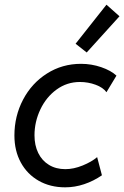

<svg xmlns="http://www.w3.org/2000/svg" viewBox="-20 -800 534 826"><path d="M42 -217.3Q42 -300.3 79.1 -371.1Q116.2 -441.9 181.9 -483.6Q247.6 -525.4 328.6 -525.4Q373.5 -525.4 415.5 -511Q457.5 -496.6 481 -474.6L438 -403.3Q423.8 -423.3 391.6 -435.3Q359.4 -447.3 323.7 -447.3Q268.1 -447.3 223.4 -414.8Q178.7 -382.3 153.6 -329.1Q128.4 -275.9 128.4 -217.8Q128.4 -174.8 144.5 -141.8Q160.6 -108.9 190.7 -90.6Q220.7 -72.3 261.2 -72.3Q296.9 -72.3 335.7 -88.1Q374.5 -104 397.9 -124L418.5 -45.9Q382.3 -21 342 -7.6Q301.8 5.9 260.3 5.9Q196.3 5.9 146.7 -22.2Q97.2 -50.3 69.6 -100.8Q42 -151.4 42 -217.3ZM305.2 -611.8 438 -779.8 494.1 -730 353 -574.2Z"/></svg>

Font: Reddit Sans Chocolate
Style: Italic
Weight: 400
Italic angle: -11.25°
Designer: Stephen Hutchings
Version: Version 1.013